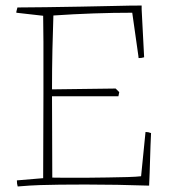

<svg xmlns="http://www.w3.org/2000/svg" viewBox="-20 -667 654 694"><path d="M44 7Q41 -2 41 -15L136 -23Q136 -100 136.5 -175Q137 -250 137 -326Q137 -366 137 -415.5Q137 -465 137 -515.5Q137 -566 136 -610L39 -621Q39 -626 40.5 -630.5Q42 -635 43 -640Q87 -640 146.5 -641Q206 -642 270.5 -643Q335 -644 393 -645.5Q451 -647 492 -647V-633L501 -460Q492 -457 481 -457L480 -466L458 -621Q390 -621 318 -618.5Q246 -616 173 -611Q171 -560 169.5 -488.5Q168 -417 168 -344L398 -347L411 -334L408 -319H168L169 -25Q184 -25 216 -24.5Q248 -24 288 -24.5Q328 -25 368.5 -25.5Q409 -26 441.5 -27Q474 -28 490 -30L506 -190Q516 -190 526 -186L524 -140L521 -44L519 4Q462 2 403.5 1Q345 0 289 0Q233 0 196 0.5Q159 1 125 2Q91 3 44 7Z"/></svg>

Font: Labrada ExtraLight
Style: Regular
Weight: 200
Designer: Mercedes Jáuregui
Foundry: Omnibus-Type Team
Version: Version 1.000; ttfautohint (v1.8.4.7-5d5b)